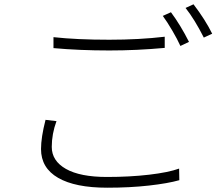

<svg xmlns="http://www.w3.org/2000/svg" viewBox="-20 -849 1040 894"><path d="M489 -664Q628 -664 747 -678V-626Q617 -614 489 -614Q350 -614 229 -625V-676Q337 -664 489 -664ZM221 -165Q221 -100 287 -62.5Q353 -25 478 -25Q584 -25 674 -35.5Q764 -46 814 -64L815 -10Q762 5 673.5 15Q585 25 479 25Q330 25 250.5 -21Q171 -67 171 -155Q171 -209 192 -291L243 -285Q221 -225 221 -165ZM860 -654 820 -635Q806 -666 782 -707Q758 -748 738 -775L776 -792Q820 -733 860 -654ZM968 -692 929 -674Q886 -759 844 -812L881 -829Q936 -757 968 -692Z"/></svg>

Font: Merged Yaku Han JP Light
Style: Regular
Weight: 300
Designer: Ryoko NISHIZUKA 西塚涼子 (kana, bopomofo & ideographs); Paul D. Hunt (Latin, Greek & Cyrillic); Sandoll Communications 산돌커뮤니
Foundry: Adobe
Version: Version 2.004